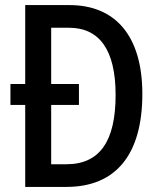

<svg xmlns="http://www.w3.org/2000/svg" viewBox="-20 -734 632 754"><path d="M253 -714H79V-404H21V-322H79V0H241C434 0 539 -126 539 -365C539 -593 433 -714 253 -714ZM251 -625C369 -625 434 -540 434 -361C434 -180 372 -89 241 -89H181V-322H290V-404H181V-625Z"/></svg>

Font: Noto Sans Gurmukhi UI Condensed Medium
Style: Regular
Weight: 500
Width: 3
Designer: Jelle Bosma - Monotype Design Team
Foundry: Monotype Imaging Inc.
Version: Version 2.004